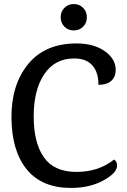

<svg xmlns="http://www.w3.org/2000/svg" viewBox="-20 -911 626 946"><path d="M357 -697Q442 -697 496 -659Q550 -621 550 -567Q550 -531 527.5 -512Q505 -493 465 -493Q465 -556 434.5 -589.5Q404 -623 346 -623Q250 -623 198 -545.5Q146 -468 146 -337.5Q146 -207 196.5 -135.5Q247 -64 356.5 -64Q466 -64 542 -125Q557 -115 557 -96Q557 -59 489.5 -22Q422 15 330 15Q187 15 112.5 -75.5Q38 -166 36.5 -329.5Q35 -493 118.5 -595Q202 -697 357 -697ZM408 -826Q408 -798 389.5 -779.5Q371 -761 343.5 -761Q316 -761 297.5 -779.5Q279 -798 279 -826Q279 -854 297.5 -872.5Q316 -891 343.5 -891Q371 -891 389.5 -872.5Q408 -854 408 -826Z"/></svg>

Font: Karma SemiBold
Style: Regular
Weight: 600
Designer: Joana Correia
Foundry: Indian Type Foundry
Version: Version 1.202;PS 1.0;hotconv 1.0.78;makeotf.lib2.5.61930; tt